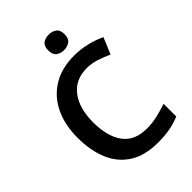

<svg xmlns="http://www.w3.org/2000/svg" viewBox="-265 -1039 1165 1165"><g transform="rotate(-45 317.5 -456.5)"><path d="M397 -616Q299 -616 245.5 -546Q192 -476 192 -356Q192 -235 242 -166.5Q292 -98 396 -98Q441 -98 484 -107.5Q527 -117 574 -133V-24Q530 -6 485.5 2Q441 10 383 10Q273 10 201 -35.5Q129 -81 94 -163.5Q59 -246 59 -357Q59 -465 98 -547.5Q137 -630 212.5 -677Q288 -724 397 -724Q451 -724 503.5 -711.5Q556 -699 602 -677L558 -572Q520 -589 479.5 -602.5Q439 -616 397 -616ZM378 -923Q406 -923 427 -908.5Q448 -894 448 -857Q448 -820 427 -805Q406 -790 378 -790Q349 -790 328.5 -805Q308 -820 308 -857Q308 -894 328.5 -908.5Q349 -923 378 -923Z"/></g></svg>

Font: Noto Sans Gujarati SemiBold
Style: Regular
Weight: 600
Designer: Jelle Bosma - Monotype Design Team, Universal Thirst
Foundry: Monotype Imaging Inc.
Version: Version 2.106; ttfautohint (v1.8.4.7-5d5b)